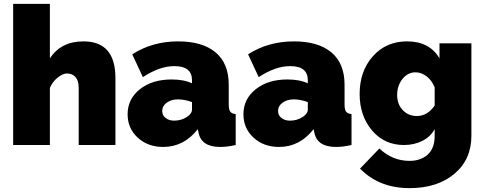

<svg xmlns="http://www.w3.org/2000/svg" viewBox="-20 -750 2506 993"><path d="M577 0H387V-296Q387 -333 370.5 -351.5Q354 -370 326 -370Q305 -370 278 -348.5Q251 -327 238 -295V0H48V-730H238V-448Q295 -536 412 -536Q577 -536 577 -346Z M640 -159Q640 -238 703.5 -288.5Q767 -339 867 -339Q931 -339 973 -319V-335Q973 -408 882 -408Q805 -408 719 -351L664 -469Q768 -536 901 -536Q1027 -536 1095 -479Q1163 -422 1163 -312V-210Q1163 -183 1171 -172.5Q1179 -162 1199 -160V0Q1155 10 1119 10Q1022 10 1007 -63L1003 -82Q931 10 824 10Q745 10 692.5 -38Q640 -86 640 -159ZM948 -146Q973 -163 973 -183V-222Q935 -236 900 -236Q866 -236 842.5 -219Q819 -202 819 -176Q819 -154 836.5 -140Q854 -126 881 -126Q918 -126 948 -146Z M1239 -159Q1239 -238 1302.5 -288.5Q1366 -339 1466 -339Q1530 -339 1572 -319V-335Q1572 -408 1481 -408Q1404 -408 1318 -351L1263 -469Q1367 -536 1500 -536Q1626 -536 1694 -479Q1762 -422 1762 -312V-210Q1762 -183 1770 -172.5Q1778 -162 1798 -160V0Q1754 10 1718 10Q1621 10 1606 -63L1602 -82Q1530 10 1423 10Q1344 10 1291.5 -38Q1239 -86 1239 -159ZM1547 -146Q1572 -163 1572 -183V-222Q1534 -236 1499 -236Q1465 -236 1441.5 -219Q1418 -202 1418 -176Q1418 -154 1435.5 -140Q1453 -126 1480 -126Q1517 -126 1547 -146Z M1840 -264Q1840 -382 1908.5 -459Q1977 -536 2085 -536Q2202 -536 2253 -448V-526H2418V-48Q2418 75 2330 149Q2242 223 2098 223Q1941 223 1842 122L1942 18Q2010 82 2098 82Q2155 82 2191.5 50Q2228 18 2228 -48V-82Q2206 -42 2163.5 -21Q2121 0 2069 0Q1968 0 1904 -75.5Q1840 -151 1840 -264ZM2228 -204V-298Q2214 -334 2186.5 -355Q2159 -376 2129 -376Q2089 -376 2061.5 -341.5Q2034 -307 2034 -259Q2034 -211 2063 -180.5Q2092 -150 2137 -150Q2190 -150 2228 -204Z"/></svg>

Font: Raleway-v4020 Black
Style: Regular
Weight: 900
Designer: Matt McInerney, Pablo Impallari, Rodrigo Fuenzalida
Foundry: Matt McInerney, Pablo Impallari, Rodrigo Fuenzalida
Version: Version 4.020;PS 004.020;hotconv 1.0.88;makeotf.lib2.5.64775